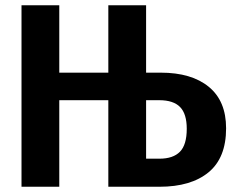

<svg xmlns="http://www.w3.org/2000/svg" viewBox="-20 -712 897 732"><path d="M842 -223Q842 -110 775 -55Q708 0 588 0H393V-330H206V0H62V-692H206V-435H393V-692H537V-435H593Q710 -435 776 -381Q842 -327 842 -223ZM692 -221Q692 -278 666.5 -304Q641 -330 587 -330H537V-107H588Q640 -107 666 -133.5Q692 -160 692 -221Z"/></svg>

Font: Fira Sans Condensed SemiBold
Style: Regular
Weight: 600
Width: 3
Designer: bBox Type GmbH & Carrois Corporate GbR & Edenspiekermann AG
Foundry: bBox Type GmbH & Carrois Corporate GbR & Edenspiekermann AG
Version: Version 4.301